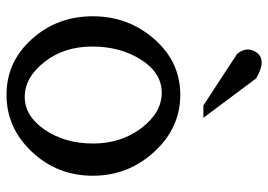

<svg xmlns="http://www.w3.org/2000/svg" viewBox="-137 -668 824 590"><g transform="rotate(90 275.0 -373.0)"><path d="M221 -748 342 -586H304L145 -690Q132 -707 132 -722Q132 -737 142.5 -751Q153 -765 172.5 -765Q192 -765 221 -748ZM271.5 19Q170 19 100 -59Q30 -137 30 -246Q30 -355 100 -435Q170 -515 271.5 -515Q373 -515 446.5 -435Q520 -355 520 -246Q520 -137 446.5 -59Q373 19 271.5 19ZM421 -247Q421 -333 373.5 -395.5Q326 -458 265 -458Q204 -458 163.5 -394.5Q123 -331 123 -244.5Q123 -158 170.5 -97.5Q218 -37 277.5 -37Q337 -37 379 -99Q421 -161 421 -247Z"/></g></svg>

Font: Sawarabi Mincho
Style: Regular
Weight: 400
Version: Version 1.00